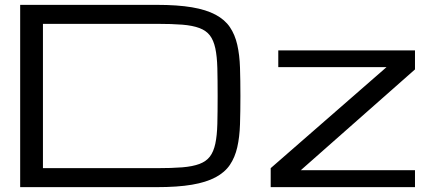

<svg xmlns="http://www.w3.org/2000/svg" viewBox="-20 -770 1790 790"><path d="M1125 -562.5V-493.7H1570.3L1093.8 -78.1V0H1687.5V-69.8H1217.8L1687.5 -484.4V-562.5ZM625 -78.1Q687 -78.1 730 -81.5Q772.9 -85 800.8 -95.5Q828.6 -106 843.8 -126Q858.9 -146 866 -179Q873 -211.9 874.3 -260Q875.5 -308.1 875.5 -375Q875.5 -441.9 874.3 -490Q873 -538.1 866 -571Q858.9 -604 843.8 -624Q828.6 -644 800.8 -654.5Q772.9 -665 730.2 -668.5Q687.5 -671.9 625 -671.9H156.7V-78.1ZM63 0V-750H625Q710.9 -750 769.8 -740Q828.6 -730 866.9 -709.5Q905.3 -689 926 -658.2Q946.8 -627.4 956.3 -585.7Q965.8 -543.9 967.5 -491.5Q969.2 -439 969.2 -375Q969.2 -311 967.5 -258.5Q965.8 -206.1 956.3 -164.3Q946.8 -122.6 926 -91.8Q905.3 -61 866.9 -40.5Q828.6 -20 769.8 -10Q710.9 0 625 0Z"/></svg>

Font: Michroma
Style: Regular
Weight: 400
Version: Version 1.000